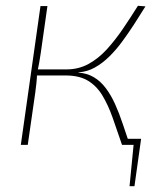

<svg xmlns="http://www.w3.org/2000/svg" viewBox="-20 -501 553 664"><path d="M468 -21 445 143H428L442 0H404L407 -21ZM483 -479Q464 -448 443.5 -416.5Q423 -385 402 -356.5Q381 -328 357.5 -305Q334 -282 308 -267.5Q282 -253 253 -251L250 -250Q281 -248 304.5 -234Q328 -220 346 -196Q364 -172 378 -141Q392 -110 404 -74Q416 -38 429 0H402Q385 -50 369.5 -94Q354 -138 334 -171Q314 -204 284 -222Q254 -240 207 -240L210 -261Q252 -261 286.5 -280Q321 -299 350 -331Q379 -363 405.5 -402Q432 -441 457 -481ZM144 -480 121 -318Q118 -299 115.5 -284Q113 -269 108 -249Q108 -231 106 -214.5Q104 -198 102 -181L76 0H52L120 -480ZM236 -261 233 -240H97L100 -261Z"/></svg>

Font: Exo 2 Thin
Style: Italic
Weight: 250
Italic angle: -8°
Designer: Natanael Gama
Foundry: Natanael Gama
Version: Version 2.010